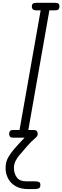

<svg xmlns="http://www.w3.org/2000/svg" viewBox="-20 -948 430 1322"><path d="M72.5 0Q54.5 0 48.8 -7.2Q43 -14.5 43 -26Q43 -38.5 48.8 -45.8Q54.5 -53 72.5 -53H114.5L260 -877H230Q211.5 -877 205.2 -884.8Q199 -892.5 199 -903.5Q199 -915 205 -921.8Q211 -928.5 230 -928.5H360Q378.5 -928.5 384 -921.8Q389.5 -915 389.5 -903.5Q389.5 -892.5 383.8 -884.8Q378 -877 360 -877H320L175 -53H208.5Q227.5 -53 233.5 -45.8Q239.5 -38.5 239.5 -26Q239.5 -14.5 233.5 -7.2Q227.5 0 208.5 0ZM176 354Q121 354 86 333Q51 312 34.8 279Q18.5 246 18.5 210Q18.5 165.5 37.8 133.5Q57 101.5 79 76.5Q90 63.5 109 42.8Q128 22 147.8 1.5Q167.5 -19 180 -29.5Q191.5 -38 195.8 -39Q200 -40 206.5 -40Q216.5 -40 223.5 -32.5Q230.5 -25 231.5 -15.5Q232.5 -6 224.5 1Q197 24 165.5 60Q134 96 110.5 124Q99.5 137 87.8 159Q76 181 76 209Q76 246.5 95.8 273.5Q115.5 300.5 161 300.5H219Q236.5 300.5 247.2 304.5Q258 308.5 258 326Q258 344.5 246.5 349.2Q235 354 219 354Z"/></svg>

Font: Edu VIC WA NT Hand
Style: Regular
Weight: 400
Designer: Tina and Corey Anderson, Eben Sorkin, Mirko Velimirovic
Foundry: Google for Education
Version: Version 1.000